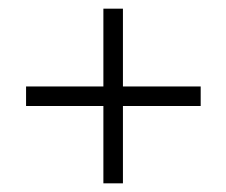

<svg xmlns="http://www.w3.org/2000/svg" viewBox="-20 -531 521 442"><path d="M263 -332C263 -332 263 -511 263 -511C263 -511 218 -511 218 -511C218 -511 218 -332 218 -332C218 -332 40 -332 40 -332C40 -332 40 -287 40 -287C40 -287 218 -287 218 -287C218 -287 218 -109 218 -109C218 -109 263 -109 263 -109C263 -109 263 -287 263 -287C263 -287 442 -287 442 -287C442 -287 442 -332 442 -332C442 -332 263 -332 263 -332Z"/></svg>

Font: Cinzel Utterance
Style: Regular
Weight: 500
Designer: Natanael Gama
Foundry: ""
Version: ""